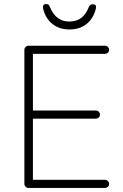

<svg xmlns="http://www.w3.org/2000/svg" viewBox="-20 -925 607 945"><path d="M120 -700H497Q505 -700 511 -694Q517 -688 517 -680Q517 -671 511 -665.5Q505 -660 497 -660H132L142 -677V-367L130 -381H452Q460 -381 466 -375Q472 -369 472 -361Q472 -352 466 -346.5Q460 -341 452 -341H132L142 -352V-35L138 -40H497Q505 -40 511 -34Q517 -28 517 -20Q517 -11 511 -5.5Q505 0 497 0H120Q112 0 106 -6Q100 -12 100 -20V-680Q100 -688 106 -694Q112 -700 120 -700ZM322 -780Q272 -780 238 -807Q204 -834 192 -883Q190 -893 193.5 -899Q197 -905 207 -905Q217 -905 220 -901Q223 -897 227 -888Q241 -854 264.5 -836.5Q288 -819 322 -819Q389 -819 416 -888Q419 -896 423.5 -900Q428 -904 436 -904Q447 -904 450.5 -899Q454 -894 452 -883Q440 -834 406 -807Q372 -780 322 -780Z"/></svg>

Font: Quicksand Light Light
Style: Regular
Weight: 300
Version: Version 3.006